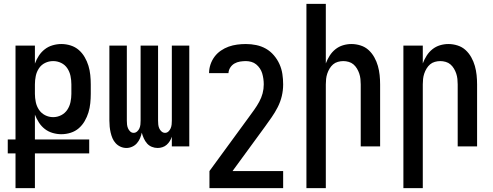

<svg xmlns="http://www.w3.org/2000/svg" viewBox="-20 -755 2540 990"><path d="M60 215V36H20V-36H60V-520H160V-427Q168 -449 180.5 -468Q193 -487 211 -501Q229 -515 251.5 -521.5Q274 -528 296 -528Q321 -528 344.5 -520.5Q368 -513 386 -497.5Q404 -482 416.5 -460.5Q429 -439 436 -416Q443 -393 445.5 -368.5Q448 -344 448 -320V-271Q448 -247 445.5 -222.5Q443 -198 436 -175Q429 -152 416.5 -130.5Q404 -109 386 -93.5Q368 -78 344.5 -70.5Q321 -63 296 -63Q274 -63 251.5 -69.5Q229 -76 211 -90Q193 -104 180.5 -123.5Q168 -143 160 -164V-36H440V36H160V215ZM254 -151Q276 -151 295.5 -161Q315 -171 327 -189Q339 -207 343.5 -228.5Q348 -250 348 -271V-320Q348 -342 343.5 -363.5Q339 -385 327 -403Q315 -421 295.5 -430.5Q276 -440 254 -440Q232 -440 212.5 -430.5Q193 -421 181 -403Q169 -385 164.5 -363.5Q160 -342 160 -320V-271Q160 -250 164.5 -228.5Q169 -207 181 -189Q193 -171 212.5 -161Q232 -151 254 -151Z M632 8Q616 8 601.5 1.5Q587 -5 576.5 -16.5Q566 -28 560 -42Q554 -56 550.5 -71.5Q547 -87 545.5 -102Q544 -117 544 -133V-520H634V-133Q634 -123 635 -113Q636 -103 640 -93.5Q644 -84 651.5 -77Q659 -70 669 -70Q679 -70 687 -77Q695 -84 699 -93.5Q703 -103 704 -113Q705 -123 705 -133V-520H795V-133Q795 -123 796 -113Q797 -103 801 -93.5Q805 -84 813 -77Q821 -70 831 -70Q841 -70 848.5 -77Q856 -84 860 -93.5Q864 -103 865 -113Q866 -123 866 -133V-520H956V0H866V-50Q862 -38 855.5 -27.5Q849 -17 839.5 -8.5Q830 0 817.5 4Q805 8 793 8Q777 8 762.5 2Q748 -4 738 -15.5Q728 -27 721.5 -41.5Q715 -56 711 -71Q708 -56 702 -42Q696 -28 686 -16.5Q676 -5 661.5 1.5Q647 8 632 8Z M1440 215H1060V127L1264 -152Q1278 -171 1291.5 -190Q1305 -209 1316.5 -230Q1328 -251 1334 -273.5Q1340 -296 1340 -320Q1340 -334 1338 -348.5Q1336 -363 1332 -376.5Q1328 -390 1320 -402Q1312 -414 1301 -423Q1290 -432 1276 -436Q1262 -440 1248 -440Q1233 -440 1217.5 -437.5Q1202 -435 1189 -427.5Q1176 -420 1167.5 -407Q1159 -394 1158 -378H1058Q1058 -401 1065.5 -423Q1073 -445 1086.5 -463Q1100 -481 1119 -494Q1138 -507 1159 -514.5Q1180 -522 1202.5 -525Q1225 -528 1248 -528Q1275 -528 1301.5 -522.5Q1328 -517 1351 -504Q1374 -491 1392 -470Q1410 -449 1421 -424.5Q1432 -400 1436 -373.5Q1440 -347 1440 -320Q1440 -289 1433 -259.5Q1426 -230 1412 -202.5Q1398 -175 1380.5 -150Q1363 -125 1345 -100L1179 127H1440Z M1560 215V-735H1660V-428Q1668 -449 1680 -468Q1692 -487 1709.5 -501Q1727 -515 1748.5 -521.5Q1770 -528 1792 -528Q1816 -528 1839.5 -520.5Q1863 -513 1880.5 -497Q1898 -481 1910 -459.5Q1922 -438 1928.5 -415Q1935 -392 1937.5 -368Q1940 -344 1940 -320V0H1840V-320Q1840 -334 1838.5 -348Q1837 -362 1832.5 -375.5Q1828 -389 1820.5 -401.5Q1813 -414 1802.5 -423Q1792 -432 1778 -436Q1764 -440 1750 -440Q1736 -440 1722 -436Q1708 -432 1697.5 -423Q1687 -414 1679.5 -401.5Q1672 -389 1667.5 -375.5Q1663 -362 1661.5 -348Q1660 -334 1660 -320V215Z M2060 215V-520H2160V-428Q2168 -449 2180 -468Q2192 -487 2209.5 -501Q2227 -515 2248.5 -521.5Q2270 -528 2292 -528Q2316 -528 2339.5 -520.5Q2363 -513 2380.5 -497Q2398 -481 2410 -459.5Q2422 -438 2428.5 -415Q2435 -392 2437.5 -368Q2440 -344 2440 -320V0H2340V-320Q2340 -334 2338.5 -348Q2337 -362 2332.5 -375.5Q2328 -389 2320.5 -401.5Q2313 -414 2302.5 -423Q2292 -432 2278 -436Q2264 -440 2250 -440Q2236 -440 2222 -436Q2208 -432 2197.5 -423Q2187 -414 2179.5 -401.5Q2172 -389 2167.5 -375.5Q2163 -362 2161.5 -348Q2160 -334 2160 -320V215Z"/></svg>

Font: Iosevka Term Curly Semibold
Style: Regular
Weight: 600
Designer: Belleve Invis
Foundry: Belleve Invis
Version: Version 32.3.0